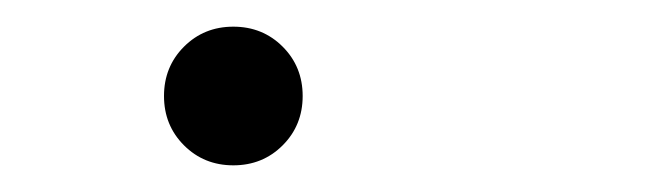

<svg xmlns="http://www.w3.org/2000/svg" viewBox="-20 -371 490 144"><path d="M192 -262Q177 -247 155 -247Q133 -247 118 -262Q103 -277 103 -299Q103 -321 118 -336Q133 -351 155 -351Q177 -351 192 -336Q207 -321 207 -299Q207 -277 192 -262Z"/></svg>

Font: League Mono Condensed Thin
Style: Regular
Weight: 100
Width: 1
Designer: Tyler Finck
Foundry: The League of Moveable Type / Tyler Finck
Version: Version 2.210